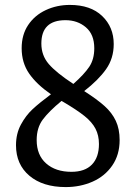

<svg xmlns="http://www.w3.org/2000/svg" viewBox="-20 -750 551 780"><path d="M466 -181Q466 -121 436 -77.5Q406 -34 356 -12Q306 10 247 10Q154 10 99.5 -36Q45 -82 45 -160Q45 -207 65 -244Q85 -281 112.5 -306.5Q140 -332 187 -367Q129 -407 98.5 -451Q68 -495 68 -554Q68 -609 94.5 -648.5Q121 -688 166 -709Q211 -730 264 -730Q348 -730 395 -685Q442 -640 442 -571Q442 -513 411 -469Q380 -425 322 -380Q375 -346 405 -319Q435 -292 450.5 -259Q466 -226 466 -181ZM148 -573Q148 -525 178 -490Q208 -455 278 -409Q322 -448 342.5 -478.5Q363 -509 363 -554Q363 -610 329 -639Q295 -668 246 -668Q148 -668 148 -573ZM382 -165Q382 -200 368 -227Q354 -254 323.5 -278.5Q293 -303 237 -336L230 -340Q179 -298 154 -264.5Q129 -231 129 -181Q129 -120 167.5 -86Q206 -52 270 -52Q325 -52 353.5 -81.5Q382 -111 382 -165Z"/></svg>

Font: Enriqueta
Style: Regular
Weight: 400
Designer: Viviana Monsalve, Gustavo Ibarra
Foundry: 72Puntos
Version: Version 2.000